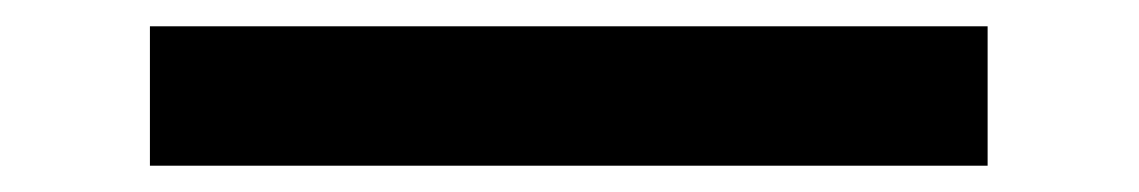

<svg xmlns="http://www.w3.org/2000/svg" viewBox="-20 45 866 146"><path d="M94 171V65H731V171Z"/></svg>

Font: Lexend Mega Medium
Style: Regular
Weight: 500
Version: Version 1.007